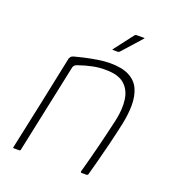

<svg xmlns="http://www.w3.org/2000/svg" viewBox="-118 -717 732 809"><g transform="rotate(20 248.5 -312.5)"><path d="M34 0Q32 0 31 -1Q30 -2 31 -4Q54 -112 77 -219.5Q100 -327 122 -435Q124 -439 127 -443Q130 -447 140 -450Q154 -454 180.5 -460Q207 -466 237.5 -471Q268 -476 293 -476Q348 -476 380 -459Q412 -442 425.5 -411.5Q439 -381 439 -340.5Q439 -300 429 -253Q418 -202 405.5 -151.5Q393 -101 382.5 -62Q372 -23 367 -5Q366 -2 364 -1Q362 0 357 0H339Q332 0 334 -7Q336 -13 340.5 -30.5Q345 -48 352 -73.5Q359 -99 366.5 -129.5Q374 -160 382 -193Q390 -226 397 -257Q409 -312 403 -353.5Q397 -395 369.5 -419Q342 -443 287 -443Q258 -444 227 -437.5Q196 -431 171 -422Q165 -421 157.5 -416.5Q150 -412 148 -401Q127 -302 106 -202.5Q85 -103 64 -4Q63 -2 62 -1Q61 0 59 0ZM285 -532Q282 -532 282.5 -533.5Q283 -535 284 -536L349 -621Q352 -625 358 -625H391Q393 -625 393 -624Q393 -623 391 -621L314 -535Q312 -534 310.5 -533Q309 -532 307 -532Z"/></g></svg>

Font: Glory Thin
Style: Italic
Weight: 100
Italic angle: -12°
Designer: Robert Leuschke
Foundry: Robert Leuschke
Version: Version 1.011